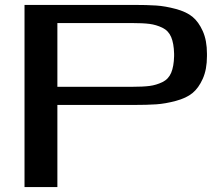

<svg xmlns="http://www.w3.org/2000/svg" viewBox="-20 -763 894 783"><path d="M80 -743H524Q580 -743 617 -740.5Q654 -738 697 -726.5Q740 -715 765 -694.5Q790 -674 807 -636Q824 -598 824 -544V-534Q824 -480 807 -442Q790 -404 765 -383.5Q740 -363 697 -351.5Q654 -340 617 -337.5Q580 -335 524 -335H214V0H80ZM214 -669V-409H517Q563 -409 590 -412.5Q617 -416 642 -428Q667 -440 678 -466Q689 -492 690 -534V-544Q689 -586 678 -612Q667 -638 642 -650Q617 -662 590 -665.5Q563 -669 517 -669Z"/></svg>

Font: Aneo
Style: Regular
Weight: 400
Designer: Anastasios Pappas
Foundry: Anastasios Pappas
Version: Version 1.000